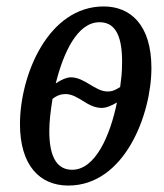

<svg xmlns="http://www.w3.org/2000/svg" viewBox="-20 -566 509 596"><path d="M192 10C367 10 450 -211 450 -355C450 -490 384 -546 302 -546C129 -546 42 -332 42 -181C42 -53 103 10 192 10ZM314 -282C275 -282 243 -326 200 -326C187 -326 169 -318 153 -307C177 -403 220 -497 289 -497C333 -497 359 -463 359 -375C359 -336 356 -321 353 -296C339 -287 329 -282 314 -282ZM204 -39C161 -39 133 -72 133 -159C133 -188 137 -222 143 -259C157 -270 170 -274 183 -274C224 -274 250 -231 296 -231C311 -231 328 -239 343 -248C322 -145 276 -39 204 -39Z"/></svg>

Font: Noto Serif ExtraCondensed
Style: Italic
Weight: 400
Width: 2
Italic angle: -12°
Designer: Monotype Design Team
Foundry: Monotype Imaging Inc.
Version: Version 2.014